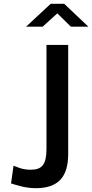

<svg xmlns="http://www.w3.org/2000/svg" viewBox="-20 -978 484 1008"><path d="M338 -170V-742H224V-197C224 -113 200 -87 141 -87C97 -87 73 -100 51 -108L38 -15C65 -7 112 10 167 10C286 10 338 -49 338 -170ZM352 -838H444L317 -958H246L117 -838H204L281 -908Z"/></svg>

Font: Bisquit Text
Style: Regular
Weight: 400
Version: Version 1.004;Glyphs 3.2.3 (3260)